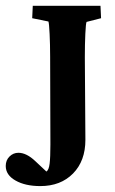

<svg xmlns="http://www.w3.org/2000/svg" viewBox="-91 -480 394 659"><path d="M206.1 -404.8Q203.6 -399.9 201.9 -364.3Q200.2 -328.6 200.2 -283.7L202.1 0Q202.1 72.3 159.7 115.5Q117.2 158.7 47.4 158.7Q-4.4 158.7 -37.8 139.6Q-71.3 120.6 -71.3 89.8Q-71.3 69.8 -58.3 57.1Q-45.4 44.4 -27.8 44.4Q0 44.4 30.3 73.2L90.8 129.9L42 111.8Q59.6 114.7 68.1 109.1Q76.7 103.5 79.3 81.8Q82 60.1 82 15.6L81.1 -285.6Q81.1 -326.2 79.3 -363Q77.6 -399.9 75.2 -406.2L19.5 -417.5L21.5 -460H253.9L255.9 -417.5Z"/></svg>

Font: Lateef ExtraBold
Style: Regular
Weight: 800
Designer: SIL International
Foundry: SIL International
Version: Version 4.200